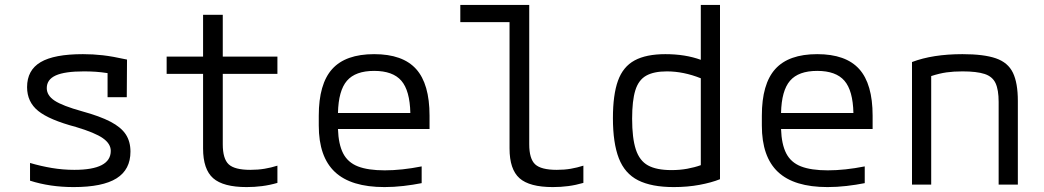

<svg xmlns="http://www.w3.org/2000/svg" viewBox="-20 -750 4240 780"><path d="M279 10Q183 10 102 -16V-88Q146 -75 191 -67.5Q236 -60 282 -60Q430 -60 430 -137Q430 -166 398 -188.5Q366 -211 289 -234Q180 -263 135 -299.5Q90 -336 90 -396Q90 -465 145 -497.5Q200 -530 317 -530Q358 -530 397.5 -525.5Q437 -521 496 -508L495 -355H417V-453Q391 -457 368.5 -458.5Q346 -460 321 -460Q243 -460 206.5 -443.5Q170 -427 170 -392Q170 -362 202 -341Q234 -320 313 -298Q386 -278 429 -255.5Q472 -233 491 -204Q510 -175 510 -134Q510 -61 453.5 -25.5Q397 10 279 10Z M982 10Q887 10 846 -26Q805 -62 805 -147V-450H657V-520H805V-690H885V-520H1107V-450H885V-164Q885 -105 909 -82.5Q933 -60 997 -60Q1028 -60 1055 -64.5Q1082 -69 1107 -77V-7Q1076 2 1045 6Q1014 10 982 10Z M1542 10Q1406 10 1340.5 -51.5Q1275 -113 1275 -240V-280Q1275 -409 1329.5 -469.5Q1384 -530 1500 -530Q1616 -530 1670.5 -469.5Q1725 -409 1725 -280V-226H1353Q1355 -164 1374 -127Q1393 -90 1434 -74Q1475 -58 1543 -58Q1612 -58 1693 -74V-6Q1658 1 1619 5.5Q1580 10 1542 10ZM1353 -291H1647Q1645 -382 1610.5 -422Q1576 -462 1500 -462Q1424 -462 1389.5 -422Q1355 -382 1353 -291Z M2226 10Q2131 10 2090.5 -26Q2050 -62 2050 -147V-660H1850V-730H2130V-164Q2130 -105 2154 -82.5Q2178 -60 2242 -60Q2273 -60 2299 -64.5Q2325 -69 2350 -77V-7Q2319 2 2288.5 6Q2258 10 2226 10Z M2717 10Q2773 10 2821.5 1Q2870 -8 2905 -22V-730H2827V-507Q2764 -530 2683 -530Q2605 -530 2558 -504.5Q2511 -479 2490.5 -422Q2470 -365 2470 -270Q2470 -169 2494 -107Q2518 -45 2572.5 -17.5Q2627 10 2717 10ZM2827 -432V-79Q2802 -70 2772 -64.5Q2742 -59 2708 -59Q2647 -59 2612.5 -78Q2578 -97 2563 -143Q2548 -189 2548 -268Q2548 -341 2561 -383Q2574 -425 2605 -442.5Q2636 -460 2689 -460Q2757 -460 2827 -432Z M3342 10Q3206 10 3140.5 -51.5Q3075 -113 3075 -240V-280Q3075 -409 3129.5 -469.5Q3184 -530 3300 -530Q3416 -530 3470.5 -469.5Q3525 -409 3525 -280V-226H3153Q3155 -164 3174 -127Q3193 -90 3234 -74Q3275 -58 3343 -58Q3412 -58 3493 -74V-6Q3458 1 3419 5.5Q3380 10 3342 10ZM3153 -291H3447Q3445 -382 3410.5 -422Q3376 -462 3300 -462Q3224 -462 3189.5 -422Q3155 -382 3153 -291Z M3685 -498Q3769 -530 3890 -530Q3977 -530 4026 -513Q4075 -496 4095 -454.5Q4115 -413 4115 -340V0H4037V-336Q4037 -385 4024.5 -412Q4012 -439 3980 -449.5Q3948 -460 3890 -460Q3854 -460 3825.5 -456Q3797 -452 3763 -441V0H3685Z"/></svg>

Font: M PLUS Code Latin 60
Style: Regular
Weight: 400
Width: 7
Monospace: yes
Designer: Coji Morishita
Foundry: UNDERFOREST DESIGN
Version: Version 1.005; ttfautohint (v1.8.3)